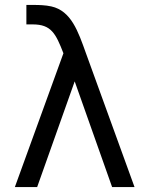

<svg xmlns="http://www.w3.org/2000/svg" viewBox="-20 -755 583 775"><path d="M130 0 281.5 -426.5 432.5 0H523L327 -540C295.5 -628 267.5 -711 187.5 -729C164 -734.5 133.5 -735 121 -735H86.5V-656.5H112C187 -656.5 205 -619.5 236 -540L40 0Z"/></svg>

Font: Hauora Medium
Style: Regular
Weight: 500
Designer: Wayne Shih
Foundry: WCYS
Version: Version 1.001;hotconv 1.0.109;makeotfexe 2.5.65596